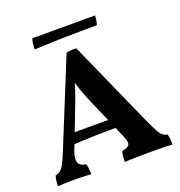

<svg xmlns="http://www.w3.org/2000/svg" viewBox="-144 -939 1000 1065"><g transform="rotate(-20 355.5 -407.0)"><path d="M373.7 -682 603.3 -166.8Q624 -122.5 636.5 -99.6Q649.1 -76.8 660.6 -68.8Q672.1 -60.8 686.6 -58.3Q690.6 -45.3 692.1 -30.3Q693.6 -15.3 693.6 3Q678.4 1.5 652.2 1Q626 0.5 599.6 0.2Q573.2 0 557.2 0Q545.2 0 525.2 0.2Q505.3 0.5 483.1 1Q460.9 1.5 441.6 2Q422.4 2.5 411.3 3Q411.3 -17.4 413 -31.8Q414.8 -46.1 418.8 -58.3Q455.6 -64.8 462.6 -80.2Q469.6 -95.5 452.2 -135.2L347.6 -376.7Q327.3 -422.8 314.2 -462Q301.1 -501.1 290.2 -542.8H311.9Q299.9 -500.1 286.8 -459.8Q273.6 -419.4 256.8 -377.2L168.9 -149.6Q153.7 -109.9 161.6 -86.1Q169.6 -62.3 205.9 -58.3Q209.9 -45.6 211.7 -30.4Q213.4 -15.3 213.4 3Q202.4 2 183.6 1.5Q164.7 1 144.3 0.5Q124 0 107 0Q82 0 56.8 0.7Q31.7 1.5 17.2 3Q17.2 -13.8 18.9 -28.7Q20.7 -43.6 25.7 -57.8Q42.7 -61.3 54.7 -70.8Q66.7 -80.2 78.4 -102Q90.2 -123.7 105.7 -162.1L315.3 -677Q330.6 -680.5 343.2 -681.3Q355.9 -682 373.7 -682ZM426.5 -247.2 441.8 -191.8Q374.8 -191.8 301.2 -190Q227.6 -188.2 160.3 -183.1L175.8 -247.2ZM534.1 -817Q534.1 -807 532.1 -791.8Q530.1 -776.7 525.1 -762.5Q481.4 -762.5 422.8 -762Q364.3 -761.5 296.3 -759.7Q228.4 -757.9 154.9 -754.3Q154.9 -767.6 157.1 -786Q159.4 -804.4 163.9 -817Z"/></g></svg>

Font: Vollkorn
Style: Regular
Weight: 400
Designer: Friedrich Althausen
Foundry: Friedrich Althausen
Version: Version 5.001